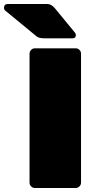

<svg xmlns="http://www.w3.org/2000/svg" viewBox="-81 -942 491 962"><path d="M298 0H94Q83 0 75 -8Q67 -16 67 -27V-673Q67 -684 75 -692Q83 -700 94 -700H298Q309 -700 317 -692Q325 -684 325 -673V-27Q325 -16 317 -8Q309 0 298 0ZM299 -766Q299 -750 283 -750H143Q113 -750 102 -760L-56 -890Q-61 -895 -61 -902Q-61 -922 -42 -922H155Q175 -922 192 -903L294 -779Q299 -774 299 -766Z"/></svg>

Font: Rubik One
Style: Regular
Weight: 400
Designer: Hubert and Fischer with Elvire Volk Leonovitch
Foundry: Hubert and Fischer with Elvire Volk Leonovitch
Version: Version 1.001